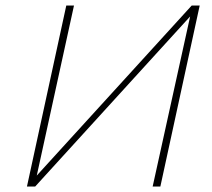

<svg xmlns="http://www.w3.org/2000/svg" viewBox="-20 -678 771 698"><path d="M89 0 92 -16 677 -658H695L692 -641L108 0ZM78 0 221 -658H249L105 0ZM535 0 680 -658H706L563 0Z"/></svg>

Font: Ysabeau Office Thin
Style: Italic
Weight: 250
Italic angle: -12°
Designer: Christian Thalmann (Catharsis Fonts)
Version: Version 2.001;gftools[0.9.30]; featfreeze: tnum,lnum,ss02